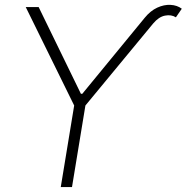

<svg xmlns="http://www.w3.org/2000/svg" viewBox="-20 -756 755 776"><path d="M298.8 -359.9 301.8 -377H318.4L315.9 -359.9ZM84 -727.5H136.2L309.1 -372.6L564.9 -684.1Q587.9 -712.4 615.5 -725.1Q643.1 -737.8 669.4 -736.3Q695.8 -734.9 714.8 -720.7L690.9 -686Q672.4 -697.8 647 -692.9Q621.6 -688 599.1 -661.1L325.2 -329.6L271 0H225.6L279.8 -329.6Z"/></svg>

Font: Inter 20pt ExtraLight
Style: Italic
Weight: 250
Italic angle: -9.3988°
Version: Version 4.001;git-66647c0bb